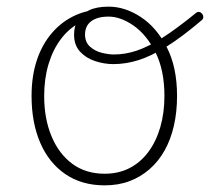

<svg xmlns="http://www.w3.org/2000/svg" viewBox="-20 -539 632 578"><path d="M295 19Q226 19 176.5 -15Q127 -49 101 -109.5Q75 -170 75 -250Q75 -310 91 -358Q107 -406 137 -440.5Q167 -475 207 -493Q247 -511 295 -511V-489Q254 -489 220.5 -471Q187 -453 163 -421Q139 -389 126 -345.5Q113 -302 113 -250Q113 -182 135 -129Q157 -76 197.5 -46Q238 -16 295 -16Q337 -16 370 -33Q403 -50 426.5 -81.5Q450 -113 462.5 -156Q475 -199 475 -250Q475 -328 448 -381.5Q421 -435 382 -462Q343 -489 307 -489Q273 -489 254.5 -475Q236 -461 236 -435Q236 -412 251 -398.5Q266 -385 286.5 -380Q307 -375 323 -375Q357 -375 391.5 -386.5Q426 -398 468.5 -425Q511 -452 570 -500Q575 -504 580 -503Q585 -502 588.5 -497.5Q592 -493 592 -487.5Q592 -482 587 -478Q527 -427 481 -398.5Q435 -370 397 -358Q359 -346 321 -346Q294 -346 266.5 -355Q239 -364 221 -383.5Q203 -403 203 -435Q203 -460 214 -478.5Q225 -497 248 -508Q271 -519 307 -519Q356 -519 403.5 -488Q451 -457 482 -397Q513 -337 513 -250Q513 -202 503.5 -160.5Q494 -119 475.5 -86Q457 -53 430 -29.5Q403 -6 369.5 6.5Q336 19 295 19Z"/></svg>

Font: Playwrite CL Thin
Style: Regular
Weight: 100
Designer: Veronika Burian, José Scaglione
Foundry: TypeTogether
Version: Version 1.002